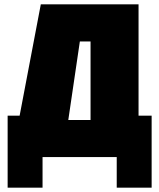

<svg xmlns="http://www.w3.org/2000/svg" viewBox="-20 -720 730 880"><path d="M15 140V-190H70L167 -700H615V-190H675V140H515V0H175V140ZM293 -170H395V-530H346Z"/></svg>

Font: Tektur SemiCondensed Black
Style: Regular
Weight: 900
Width: 4
Designer: Adam Jagosz
Foundry: Adam Jagosz
Version: Version 1.005;gftools[0.9.30]